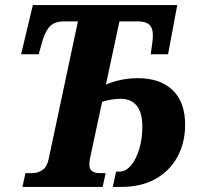

<svg xmlns="http://www.w3.org/2000/svg" viewBox="-20 -734 781 754"><path d="M68 0 80 -54H105Q129 -54 147 -66.5Q165 -79 171 -109L286 -650H231Q198 -650 179.5 -634Q161 -618 148 -578L132 -521H63L109 -714H676L640 -521H572L579 -573Q584 -615 570.5 -632.5Q557 -650 520 -650H449L396 -402Q422 -413 454 -420Q486 -427 521 -427Q609 -427 658 -380Q707 -333 707 -244Q707 -174 677 -118.5Q647 -63 591 -31.5Q535 0 456 0H423L436 -60H449Q474 -60 494.5 -84.5Q515 -109 527 -149Q539 -189 539 -236Q539 -293 516.5 -319.5Q494 -346 455 -346Q417 -346 381 -334L333 -110Q331 -97 331 -86Q331 -54 374 -54H395L383 0Z"/></svg>

Font: Noto Serif Condensed ExtraBold
Style: Italic
Weight: 800
Width: 3
Italic angle: -12°
Designer: Monotype Design Team
Foundry: Monotype Imaging Inc.
Version: Version 2.014; ttfautohint (v1.8.4.7-5d5b)